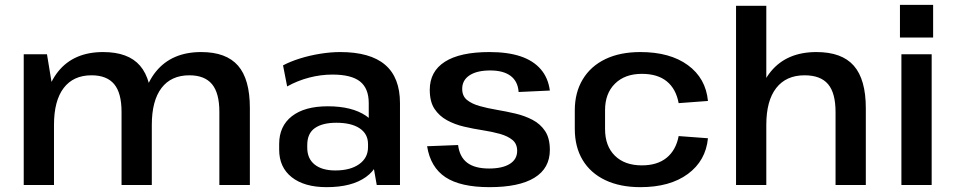

<svg xmlns="http://www.w3.org/2000/svg" viewBox="-20 -764 3946 793"><path d="M886 -302Q886 -380 855.5 -416.5Q825 -453 762 -453Q687 -453 647 -400.5Q607 -348 607 -248L559 -173V-239Q559 -389 624.5 -469Q690 -549 811 -549Q914 -549 963 -493Q1012 -437 1012 -318V0H886ZM78 -540H174L203 -364V0H78ZM482 -302Q482 -380 451.5 -416.5Q421 -453 358 -453Q283 -453 243 -400.5Q203 -348 203 -248L156 -173V-239Q156 -389 220.5 -469Q285 -549 406 -549Q510 -549 558.5 -492.5Q607 -436 607 -318V0H482Z M1503 -187V-338Q1503 -399 1467 -427.5Q1431 -456 1353 -456Q1305 -456 1257 -443.5Q1209 -431 1166 -407L1149 -494Q1179 -510 1219 -522.5Q1259 -535 1302.5 -542Q1346 -549 1385 -549Q1509 -549 1570.5 -496.5Q1632 -444 1632 -338V0H1536ZM1329 9Q1237 9 1185 -32Q1133 -73 1133 -146V-169Q1133 -243 1185.5 -284Q1238 -325 1334 -325Q1434 -325 1492 -285.5Q1550 -246 1550 -173V-149Q1550 -75 1491.5 -33Q1433 9 1329 9ZM1365 -60Q1427 -60 1463.5 -86Q1500 -112 1500 -156V-169Q1500 -211 1465.5 -234Q1431 -257 1369 -257Q1312 -257 1280.5 -235Q1249 -213 1249 -165V-154Q1249 -109 1279.5 -84.5Q1310 -60 1365 -60Z M2002 9Q1882 9 1820 -32Q1758 -73 1744 -160L1872 -165Q1878 -116 1909.5 -92Q1941 -68 2000 -68Q2055 -68 2085.5 -87Q2116 -106 2116 -141Q2116 -170 2096.5 -186Q2077 -202 2045 -211Q2013 -220 1974 -226Q1935 -232 1896.5 -241Q1858 -250 1826 -267.5Q1794 -285 1774.5 -314.5Q1755 -344 1755 -393Q1755 -469 1817.5 -509Q1880 -549 2002 -549Q2077 -549 2129.5 -531.5Q2182 -514 2213 -478.5Q2244 -443 2251 -390L2122 -384Q2119 -428 2089 -450.5Q2059 -473 2005 -473Q1950 -473 1919.5 -453Q1889 -433 1889 -397Q1889 -367 1909 -351Q1929 -335 1961 -326Q1993 -317 2031.5 -310.5Q2070 -304 2108.5 -295Q2147 -286 2179.5 -269Q2212 -252 2231.5 -222.5Q2251 -193 2251 -145Q2251 -69 2187.5 -30Q2124 9 2002 9Z M2625 9Q2541 9 2480 -20Q2419 -49 2386.5 -103Q2354 -157 2354 -232V-308Q2354 -382 2387 -436.5Q2420 -491 2480.5 -520Q2541 -549 2625 -549Q2747 -549 2821 -495Q2895 -441 2904 -347L2783 -338Q2772 -397 2734 -428Q2696 -459 2631 -459Q2561 -459 2520 -418.5Q2479 -378 2479 -309V-231Q2479 -161 2519.5 -121Q2560 -81 2631 -81Q2695 -81 2733.5 -112.5Q2772 -144 2783 -202L2904 -193Q2895 -100 2821 -45.5Q2747 9 2625 9Z M3431 -301Q3431 -380 3400 -416.5Q3369 -453 3303 -453Q3227 -453 3186 -400.5Q3145 -348 3145 -248L3097 -173L3098 -239Q3098 -389 3164 -469Q3230 -549 3352 -549Q3457 -549 3506.5 -492.5Q3556 -436 3556 -317V0H3431ZM3020 -740H3145V-370V0H3020Z M3828 -540V0H3703V-540ZM3834 -744V-609H3697V-744Z"/></svg>

Font: Pathway Extreme 28pt SemiBold
Style: Regular
Weight: 600
Designer: Eduardo Rodriguez Tunni
Foundry: Eduardo Rodriguez Tunni
Version: Version 1.001;gftools[0.9.26]